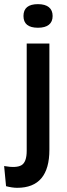

<svg xmlns="http://www.w3.org/2000/svg" viewBox="-58 -730 322 926"><path d="M125 -596.2Q55.2 -596.2 55.2 -652.8Q55.2 -710 125 -710Q159.7 -710 177.7 -695.3Q195.8 -680.7 195.8 -652.8Q195.8 -625 177.7 -610.6Q159.7 -596.2 125 -596.2ZM24.9 175.8Q1.5 175.8 -28.8 168L-38.1 70.8Q21.5 81.5 46.1 66.4Q70.8 51.3 70.8 -2.9V-520H180.2V-7.8Q180.2 175.8 24.9 175.8Z"/></svg>

Font: Bricolage Grotesque Medium
Style: Regular
Weight: 500
Designer: Mathieu Triay
Foundry: Atelier Triay
Version: Version 1.000;gftools[0.9.30]